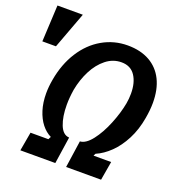

<svg xmlns="http://www.w3.org/2000/svg" viewBox="-212 -919 959 1035"><g transform="rotate(20 267.0 -401.0)"><path d="M39 -108H141.5L149.5 -124Q119.5 -138.5 96 -168.2Q72.5 -198 59 -241Q45.5 -284 45.5 -337Q45.5 -374.5 53 -416.5Q69.5 -511 114.8 -582Q160 -653 226.8 -691.2Q293.5 -729.5 371.5 -729.5Q445.5 -729.5 497.8 -700Q550 -670.5 577 -615.8Q604 -561 604 -485Q604 -444.5 595.5 -396Q583.5 -325 554.5 -269Q525.5 -213 487.2 -176Q449 -139 407 -121L400.5 -108H501.5L483 0H282.5L305 -155Q338.5 -157 372.8 -201Q407 -245 433.5 -309.8Q460 -374.5 471 -434Q476 -462 476 -491Q476 -554 449.8 -593.2Q423.5 -632.5 371 -632.5Q322.5 -632.5 282.8 -601Q243 -569.5 216.5 -517.8Q190 -466 178.5 -405Q171 -357.5 171 -317Q171 -248.5 189.2 -202.5Q207.5 -156.5 243.5 -154.5L220.5 0H20ZM86.5 -802 8.5 -592.5H-69.5L-59 -802Z"/></g></svg>

Font: JuliaMono ExtraBoldItalic
Style: Regular
Weight: 800
Italic angle: -9°
Monospace: yes
Designer: cormullion
Foundry: corm
Version: Version 0.049; ttfautohint (v1.8.4)